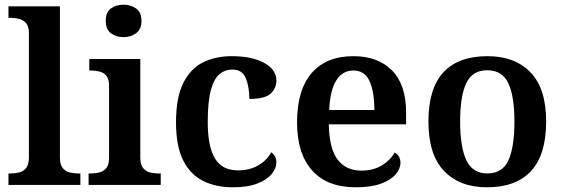

<svg xmlns="http://www.w3.org/2000/svg" viewBox="-20 -787 2394 817"><path d="M16 0V-49H28Q45 -49 62.5 -53.5Q80 -58 91.5 -72.5Q103 -87 103 -117V-647Q103 -675 91 -688.5Q79 -702 62 -706.5Q45 -711 28 -711H16V-760H235V-117Q235 -87 246.5 -72.5Q258 -58 275.5 -53.5Q293 -49 310 -49H322V0Z M506 -629Q474 -629 452 -645.5Q430 -662 430 -698Q430 -735 452 -751Q474 -767 506 -767Q536 -767 559 -751Q582 -735 582 -698Q582 -662 559 -645.5Q536 -629 506 -629ZM357 0V-49H369Q386 -49 403.5 -53.5Q421 -58 432.5 -72Q444 -86 444 -115V-423Q444 -451 432.5 -464.5Q421 -478 403.5 -482.5Q386 -487 369 -487H360V-536H577V-117Q577 -87 588.5 -72.5Q600 -58 617 -53.5Q634 -49 651 -49H664V0Z M970 10Q899 10 844.5 -17Q790 -44 759.5 -104.5Q729 -165 729 -266Q729 -373 760.5 -435Q792 -497 845.5 -522.5Q899 -548 966 -548Q1052 -548 1104 -519.5Q1156 -491 1156 -444Q1156 -411 1131.5 -388.5Q1107 -366 1041 -366Q1041 -417 1026 -454Q1011 -491 969 -491Q937 -491 913.5 -471Q890 -451 877 -402.5Q864 -354 864 -267Q864 -164 894.5 -113Q925 -62 993 -62Q1043 -62 1080 -84Q1117 -106 1134 -139Q1156 -125 1156 -95Q1156 -71 1136 -46.5Q1116 -22 1075 -6Q1034 10 970 10Z M1494 10Q1372 10 1308 -62Q1244 -134 1244 -265Q1244 -405 1306.5 -476.5Q1369 -548 1483 -548Q1588 -548 1648 -487.5Q1708 -427 1708 -308V-258H1379Q1381 -155 1416.5 -108Q1452 -61 1518 -61Q1569 -61 1605.5 -83.5Q1642 -106 1659 -138Q1684 -125 1684 -94Q1684 -69 1663.5 -45Q1643 -21 1601 -5.5Q1559 10 1494 10ZM1573 -319Q1573 -396 1552.5 -441.5Q1532 -487 1484 -487Q1437 -487 1410.5 -444Q1384 -401 1381 -319Z M2052 10Q1936 10 1869.5 -59.5Q1803 -129 1803 -270Q1803 -410 1866.5 -479Q1930 -548 2055 -548Q2171 -548 2237.5 -479Q2304 -410 2304 -270Q2304 -129 2240 -59.5Q2176 10 2052 10ZM2054 -49Q2118 -49 2143.5 -105Q2169 -161 2169 -270Q2169 -378 2143 -433Q2117 -488 2053 -488Q1990 -488 1964 -433Q1938 -378 1938 -270Q1938 -161 1964.5 -105Q1991 -49 2054 -49Z"/></svg>

Font: Noto Naskh Arabic UI Semi
Style: Bold
Weight: 700
Designer: Monotype Design Team, David Williams, Mohamad Dakak and Nizar Qandah
Foundry: Monotype Imaging Inc.
Version: Version 2.014; ttfautohint (v1.8.4.7-5d5b)